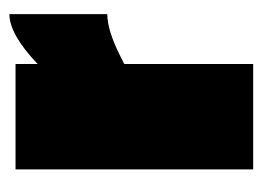

<svg xmlns="http://www.w3.org/2000/svg" viewBox="-95 -463 558 408"><g transform="rotate(-90 184.0 -259.0)"><path d="M252 0H28V-505H252V-458Q315 -518 358 -518V-310Q324 -310 270 -283L252 -274Z"/></g></svg>

Font: Titillium Web Black
Style: Regular
Weight: 900
Version: Version 1.002;PS 35.000;hotconv 1.0.70;makeotf.lib2.5.55311